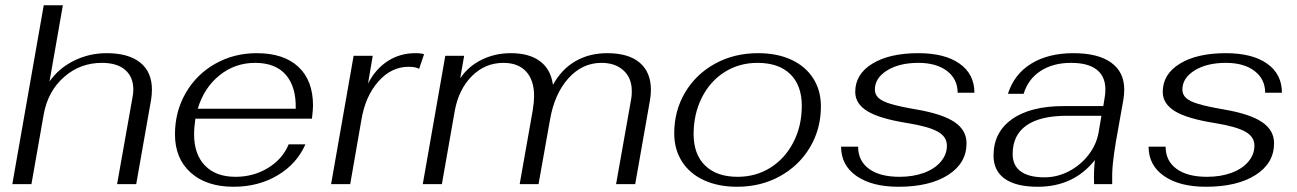

<svg xmlns="http://www.w3.org/2000/svg" viewBox="-20 -703 4950 733"><path d="M147 -683H220L169 -392Q205 -443 263 -471.5Q321 -500 387 -500Q471 -500 515.5 -464Q560 -428 560 -361Q560 -343 557 -323L500 0H427L486 -332Q489 -347 489 -361Q489 -409 458 -436Q427 -463 369 -463Q286 -463 224.5 -409Q163 -355 147 -267L100 0H27Z M1175 -300Q1175 -286 1171 -250H726Q721 -218 721 -190Q721 -114 762.5 -71Q804 -28 879 -28Q948 -28 1003.5 -62Q1059 -96 1082 -152H1146Q1113 -77 1039.5 -33.5Q966 10 872 10Q768 10 708 -44Q648 -98 648 -190Q648 -277 689 -348Q730 -419 801.5 -459.5Q873 -500 960 -500Q1063 -500 1119 -448Q1175 -396 1175 -300ZM1109 -288Q1111 -371 1071.5 -417Q1032 -463 954 -463Q877 -463 818 -415.5Q759 -368 735 -288Z M1330 -490H1403L1385 -384Q1414 -440 1460.5 -470Q1507 -500 1566 -500Q1588 -500 1599 -496L1580 -440Q1568 -448 1540 -448Q1474 -448 1424.5 -392Q1375 -336 1360 -247L1317 0H1244Z M1680 -490H1752L1737 -404Q1768 -450 1819 -475Q1870 -500 1930 -500Q2001 -500 2042 -469Q2083 -438 2091 -379Q2124 -439 2177 -469.5Q2230 -500 2298 -500Q2380 -500 2422.5 -463.5Q2465 -427 2465 -360Q2465 -338 2461 -318L2405 0H2332L2390 -327Q2392 -337 2392 -355Q2392 -405 2360.5 -434Q2329 -463 2276 -463Q2203 -463 2150 -404Q2097 -345 2080 -247L2036 0H1964L2014 -283Q2019 -315 2019 -336Q2019 -397 1988.5 -430Q1958 -463 1902 -463Q1832 -463 1781.5 -412.5Q1731 -362 1716 -279L1667 0H1594Z M2554 -194Q2554 -280 2595.5 -350Q2637 -420 2710 -460Q2783 -500 2874 -500Q2947 -500 3001 -475Q3055 -450 3084.5 -404Q3114 -358 3114 -297Q3114 -211 3072.5 -141Q3031 -71 2958 -30.5Q2885 10 2794 10Q2722 10 2667.5 -15Q2613 -40 2583.5 -86.5Q2554 -133 2554 -194ZM3041 -299Q3041 -377 2997 -420Q2953 -463 2872 -463Q2802 -463 2746.5 -428Q2691 -393 2659.5 -330.5Q2628 -268 2628 -191Q2628 -114 2672 -71Q2716 -28 2796 -28Q2866 -28 2921.5 -63Q2977 -98 3009 -160Q3041 -222 3041 -299Z M3191 -143H3256Q3256 -89 3297.5 -58.5Q3339 -28 3414 -28Q3466 -28 3507 -43Q3548 -58 3571.5 -85.5Q3595 -113 3595 -147Q3595 -181 3560 -200.5Q3525 -220 3445 -233Q3338 -250 3291.5 -278.5Q3245 -307 3245 -352Q3245 -420 3310.5 -460Q3376 -500 3486 -500Q3587 -500 3643.5 -460Q3700 -420 3700 -349H3636Q3636 -401 3595.5 -432Q3555 -463 3486 -463Q3413 -463 3366.5 -434Q3320 -405 3320 -361Q3320 -342 3334 -329Q3348 -316 3381.5 -306Q3415 -296 3479 -285Q3578 -268 3624 -237Q3670 -206 3670 -156Q3670 -80 3599.5 -35Q3529 10 3410 10Q3309 10 3250 -31Q3191 -72 3191 -143Z M3773 -109Q3773 -198 3843.5 -248Q3914 -298 4041 -298H4192L4198 -335Q4200 -345 4200 -362Q4200 -411 4167 -437Q4134 -463 4069 -463Q4000 -463 3952.5 -432Q3905 -401 3888 -345H3828Q3852 -420 3917 -460Q3982 -500 4078 -500Q4172 -500 4222 -464Q4272 -428 4272 -361Q4272 -344 4269 -324L4240 -161Q4232 -113 4228.5 -78Q4225 -43 4226 0H4157Q4155 -49 4160 -92Q4079 10 3942 10Q3859 10 3816 -20.5Q3773 -51 3773 -109ZM4174 -197 4185 -261H4053Q3951 -261 3898.5 -224Q3846 -187 3846 -115Q3846 -71 3877 -48.5Q3908 -26 3968 -26Q4016 -26 4060.5 -49Q4105 -72 4135.5 -111.5Q4166 -151 4174 -197Z M4365 -143H4430Q4430 -89 4471.5 -58.5Q4513 -28 4588 -28Q4640 -28 4681 -43Q4722 -58 4745.5 -85.5Q4769 -113 4769 -147Q4769 -181 4734 -200.5Q4699 -220 4619 -233Q4512 -250 4465.5 -278.5Q4419 -307 4419 -352Q4419 -420 4484.5 -460Q4550 -500 4660 -500Q4761 -500 4817.5 -460Q4874 -420 4874 -349H4810Q4810 -401 4769.5 -432Q4729 -463 4660 -463Q4587 -463 4540.5 -434Q4494 -405 4494 -361Q4494 -342 4508 -329Q4522 -316 4555.5 -306Q4589 -296 4653 -285Q4752 -268 4798 -237Q4844 -206 4844 -156Q4844 -80 4773.5 -35Q4703 10 4584 10Q4483 10 4424 -31Q4365 -72 4365 -143Z"/></svg>

Font: Fahkwang Light
Style: Italic
Weight: 300
Italic angle: -10°
Version: Version 1.000; ttfautohint (v1.6)